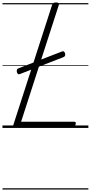

<svg xmlns="http://www.w3.org/2000/svg" viewBox="-20 -1031 732 1547"><path d="M107 0Q79 0 87 -23L400 -992Q403 -1002 409.5 -1006.5Q416 -1011 431 -1011Q446 -1011 452 -1006.5Q458 -1002 454 -991L150 -50H577Q588 -50 590 -44Q592 -38 588 -25Q585 -12 578.5 -6Q572 0 562 0ZM142 -435Q130 -430 125 -434.5Q120 -439 116 -450Q114 -462 116.5 -469.5Q119 -477 130 -481L479 -616Q490 -620 495 -616Q500 -612 504 -602Q510 -578 492 -571ZM0 486H692V496H0ZM0 -20H692V0H0ZM0 -505H692V-500H0ZM0 -1006H692V-996H0Z"/></svg>

Font: Playwrite CA Guides
Style: Regular
Weight: 400
Designer: Veronika Burian, José Scaglione
Foundry: TypeTogether
Version: Version 1.003